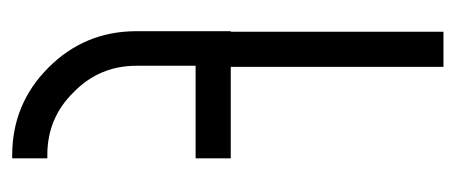

<svg xmlns="http://www.w3.org/2000/svg" viewBox="-243 -519 766 320"><g transform="rotate(-90 140.0 -359.0)"><path d="M42 -663.1Q40 -663.1 39.1 -663.1Q37.1 -663.1 36.1 -663.1Q36.1 -682.6 36.1 -721.7Q37.1 -721.7 39.1 -721.7Q40 -721.7 41 -721.7Q127 -721.7 187.5 -661.1Q248 -600.6 248 -514.6Q248 -501 248 -483.4Q248 -464.8 248 -447.3Q248 -413.1 248 -385.7Q248 -357.4 248 -357.4Q248 -357.4 247.1 -357.4Q247.1 -256.8 247.1 -54.7Q247.1 -38.1 247.1 -2.9Q247.1 -2.9 247.1 0Q247.1 3.9 247.1 3.9Q247.1 2 247.1 -2.9Q227.5 -2.9 188.5 -2.9Q188.5 -121.1 188.5 -357.4Q138.7 -357.4 41 -357.4Q40 -357.4 38.1 -357.4Q37.1 -357.4 36.1 -357.4Q36.1 -377 36.1 -416Q37.1 -416 39.1 -416Q40 -416 42 -416Q90.8 -416 190.4 -416Q190.4 -416 190.4 -450.2Q190.4 -485.4 190.4 -514.6Q190.4 -576.2 146.5 -619.1Q103.5 -663.1 42 -663.1Z"/></g></svg>

Font: Citrica
Style: Regular
Weight: 400
Designer: Mario Otalvaro
Version: Version 1.0